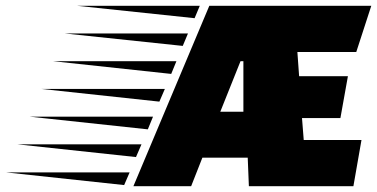

<svg xmlns="http://www.w3.org/2000/svg" viewBox="-270 -645 1306 665"><path d="M392 0H192L455 -625H1016L964 -465H760L766 -381H935L909 -236H776L782 -160H982L954 0H592L588 -99H431ZM160 -4 -250 -48H179ZM201 -101 -209 -145H220ZM242 -197 -168 -241H260ZM282 -293 -127 -337H301ZM323 -389 -86 -433H341ZM404 -582 -4 -625H422ZM363 -486 -45 -529H381ZM573 -258V-433H563L493 -258Z"/></svg>

Font: Faster One
Style: Regular
Weight: 400
Designer: Eduardo Rodriguez Tunni
Foundry: Eduardo Rodriguez Tunni
Version: Version 1.002